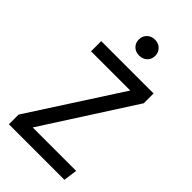

<svg xmlns="http://www.w3.org/2000/svg" viewBox="-272 -986 1066 1066"><g transform="rotate(45 261.0 -453.0)"><path d="M477 -612 136 -81H477L466 0H30V-76L374 -609H66V-689H477ZM336 -843Q336 -816 318 -798.5Q300 -781 271 -781Q243 -781 225 -798.5Q207 -816 207 -843Q207 -870 225 -888Q243 -906 271 -906Q300 -906 318 -888Q336 -870 336 -843Z"/></g></svg>

Font: FiraGO
Style: Regular
Weight: 400
Designer: bBox Type
Foundry: bBox Type GmbH
Version: Version 1.001;April 20, 2020;FontCreator 12.0.0.2555 64-bit